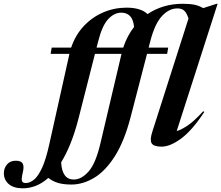

<svg xmlns="http://www.w3.org/2000/svg" viewBox="-206 -764 1171 1016"><path d="M62 -479 67.5 -512H170.5Q193 -579 237.5 -626.2Q282 -673.5 340.5 -698.5Q399 -723.5 464 -723.5Q539 -723.5 575 -689.5Q656 -744 761 -744Q798.5 -744 823 -739Q847.5 -734 869 -721L940 -744H945.5L729 -70.5Q751 -76 785.8 -99Q820.5 -122 869.5 -175.5L875 -171.5Q811 -74 752.8 -31Q694.5 12 649.5 12Q606.5 12 596.2 -6.2Q586 -24.5 600.5 -68.5L791.5 -666Q782.5 -694.5 769.5 -707Q756.5 -719.5 732.5 -719.5Q688.5 -719.5 650.8 -678.8Q613 -638 589 -545L580.5 -512H684L678.5 -479H572L485.5 -145.5Q451.5 -15 401.2 63.5Q351 142 291.8 177.2Q232.5 212.5 172 212.5Q130 212.5 101.5 204Q73 195.5 49.5 177.5Q17.5 206 -16.5 219.2Q-50.5 232.5 -85 232.5Q-133.5 232.5 -159.5 210.2Q-185.5 188 -185.5 152.5Q-185.5 125.5 -168.8 106Q-152 86.5 -122.5 86.5Q-94.5 86.5 -86 101.2Q-77.5 116 -85.5 149.5Q-93.5 183 -89.8 193.8Q-86 204.5 -70 204.5Q-47.5 204.5 -25.5 186.2Q-3.5 168 17 123.2Q37.5 78.5 55 -1.5L160.5 -475Q160.5 -477 161 -479ZM313.5 -545 305 -512H446Q466.5 -574 503.5 -621.5Q499.5 -661 482.2 -679Q465 -697 435.5 -697Q398.5 -697 366.5 -662.8Q334.5 -628.5 313.5 -545ZM209.5 -137Q190.5 -63 167.2 -5.2Q144 52.5 117.5 95Q122.5 186 184.5 186Q225 186 263 143.2Q301 100.5 326.5 -10L436 -475Q436.5 -477 437 -479H296.5Z"/></svg>

Font: Newsreader 72pt SemiBold
Style: Italic
Weight: 600
Italic angle: -17°
Designer: Hugues Gentile
Foundry: Production Type
Version: Version 1.003; ttfautohint (v1.8.3)